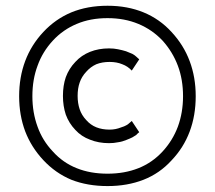

<svg xmlns="http://www.w3.org/2000/svg" viewBox="-20 -625 729 651"><path d="M344.7 -605.5Q276.4 -605.5 221.7 -583Q168 -560.5 127 -516.6Q85.9 -472.7 65.4 -418Q44.9 -363.3 44.9 -298.8Q44.9 -234.4 65.4 -179.7Q85.9 -126 127 -82Q168 -38.1 221.7 -15.6Q276.4 5.9 344.7 5.9Q412.1 5.9 466.8 -15.6Q521.5 -37.1 561.5 -81.1Q602.5 -124 623 -178.7Q643.6 -233.4 643.6 -298.8Q643.6 -363.3 623 -418Q602.5 -472.7 561.5 -516.6Q521.5 -560.5 466.8 -583Q412.1 -605.5 344.7 -605.5ZM344.7 -563.5Q402.3 -563.5 449.2 -543.9Q496.1 -524.4 531.2 -487.3Q565.4 -449.2 583 -402.3Q600.6 -355.5 600.6 -298.8Q600.6 -243.2 583 -195.3Q565.4 -148.4 531.2 -111.3Q496.1 -73.2 449.2 -54.7Q402.3 -36.1 344.7 -36.1Q286.1 -36.1 240.2 -54.7Q193.4 -73.2 159.2 -111.3Q124 -148.4 107.4 -195.3Q89.8 -243.2 89.8 -298.8Q89.8 -355.5 107.4 -402.3Q124 -449.2 159.2 -487.3Q193.4 -524.4 240.2 -543.9Q286.1 -563.5 344.7 -563.5ZM452.1 -423.8Q449.2 -425.8 442.4 -432.6Q437.5 -437.5 428.7 -442.4Q419.9 -446.3 407.2 -451.2Q394.5 -455.1 379.9 -458Q366.2 -460.9 349.6 -460.9Q314.5 -460.9 285.2 -449.2Q255.9 -437.5 235.4 -415Q213.9 -392.6 203.1 -363.3Q193.4 -335 193.4 -299.8Q193.4 -265.6 203.1 -236.3Q213.9 -207 235.4 -184.6Q255.9 -162.1 285.2 -151.4Q314.5 -139.6 349.6 -139.6Q366.2 -139.6 379.9 -142.6Q394.5 -144.5 408.2 -150.4Q420.9 -155.3 428.7 -159.2Q437.5 -164.1 441.4 -167Q444.3 -169.9 447.3 -172.9Q450.2 -174.8 452.1 -176.8Q443.4 -189.5 426.8 -214.8Q424.8 -212.9 418.9 -208Q414.1 -203.1 408.2 -200.2Q401.4 -196.3 391.6 -193.4Q381.8 -189.5 372.1 -187.5Q362.3 -185.5 351.6 -185.5Q326.2 -185.5 306.6 -193.4Q287.1 -201.2 272.5 -217.8Q256.8 -234.4 250 -254.9Q243.2 -275.4 243.2 -299.8Q243.2 -325.2 250 -344.7Q256.8 -365.2 272.5 -381.8Q287.1 -398.4 306.6 -407.2Q326.2 -415 351.6 -415Q376 -415 394.5 -407.2Q413.1 -400.4 426.8 -385.7Q435.5 -398.4 452.1 -423.8Z"/></svg>

Font: TextaAlt
Style: Regular
Weight: 400
Designer: Daniel Hernandez & Miguel Hernandez
Version: Version 1.005;com.myfonts.easy.latinotype.texta.alt-regular.